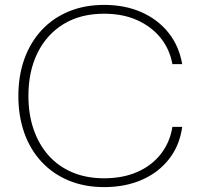

<svg xmlns="http://www.w3.org/2000/svg" viewBox="-20 -756 811 784"><path d="M405 8Q326 8 261.5 -18.5Q197 -45 150.5 -94.5Q104 -144 79.5 -212.5Q55 -281 55 -364Q55 -448 80 -516.5Q105 -585 151 -634Q197 -683 261.5 -709.5Q326 -736 405 -736Q490 -736 557 -706.5Q624 -677 667.5 -623Q711 -569 724 -494H684Q673 -555 636 -601Q599 -647 540.5 -673.5Q482 -700 405 -700Q309 -700 240 -658Q171 -616 133.5 -540.5Q96 -465 96 -364Q96 -289 117.5 -227Q139 -165 179 -120.5Q219 -76 276 -52Q333 -28 405 -28Q482 -28 541 -54Q600 -80 637 -127.5Q674 -175 684 -238H724Q714 -163 671 -107.5Q628 -52 560 -22Q492 8 405 8Z"/></svg>

Font: Mona Sans ExtraLight
Style: Regular
Weight: 200
Designer: Deni Anggara
Foundry: GitHub
Version: Version 2.000